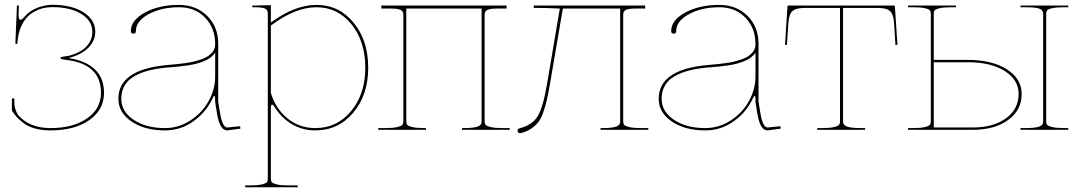

<svg xmlns="http://www.w3.org/2000/svg" viewBox="-20 -543 4513 803"><path d="M29.8 -82V-131.3H40V-108.9Q40 -99.6 44.9 -84.5Q49.8 -69.3 56.6 -61Q104 -7.3 190.9 -7.3Q286.1 -7.3 344.2 -47.9Q402.3 -88.4 402.3 -154.8Q402.3 -271 267.6 -291L241.7 -294.9Q232.9 -296.4 232.9 -299.3V-300.8Q232.9 -304.2 241.7 -305.7L267.6 -309.6Q317.9 -322.8 342 -349.1Q366.2 -375.5 366.2 -409.7Q366.2 -456.1 320.1 -484.6Q273.9 -513.2 198.7 -513.2Q180.7 -513.2 163.3 -509.5Q146 -505.9 127.2 -496.1Q108.4 -486.3 93.8 -471.4Q79.1 -456.5 68.4 -432.1Q57.6 -407.7 54.2 -377L52.7 -362.3Q52.7 -358.9 48.3 -358.9Q44.4 -358.9 44.4 -362.3L50.8 -520H59.1Q57.6 -487.3 57.6 -482.9Q57.6 -460 64.9 -460Q71.3 -460 84 -474.6Q103.5 -497.6 135.7 -510.3Q168 -522.9 198.7 -522.9Q279.8 -522.9 329.1 -491.7Q378.4 -460.4 378.4 -409.7Q378.4 -373 349.9 -343.8Q321.3 -314.5 268.6 -300.8V-299.8Q337.4 -289.6 376.2 -253.4Q415 -217.3 415 -154.8Q415 -84 353.5 -40.8Q292 2.4 190.9 2.4Q154.8 2.4 125.5 -5.9Q96.2 -14.2 77.4 -29.1Q58.6 -43.9 48.8 -54.9Q39.1 -65.9 30.3 -80.1Q29.8 -80.6 29.8 -82Z M475.1 -129.9Q475.1 -249.5 669.4 -270Q675.3 -270.5 694.8 -272.5Q714.4 -274.4 725.8 -275.4Q737.3 -276.4 757.3 -279.3Q777.3 -282.2 790.3 -285.4Q803.2 -288.6 819.6 -293.9Q835.9 -299.3 846.2 -305.7Q856.4 -312 865.2 -321.3Q874 -330.6 877.4 -341.3Q879.9 -350.1 879.9 -357.4V-360.4Q879.4 -426.3 837.4 -469.5Q795.4 -512.7 729.5 -512.7Q654.3 -512.7 601.3 -483.6Q548.3 -454.6 548.3 -413.1Q548.3 -402.3 538.1 -402.3Q527.3 -402.3 527.3 -413.1Q527.3 -458.5 586.2 -490.5Q645 -522.5 728 -522.5Q799.8 -522.5 846.2 -476.8Q892.6 -431.2 892.6 -360.4V-117.7L900.4 -69.8Q910.2 -10.3 930.7 -9.8L984.4 -15.1L985.4 -4.9L930.7 2.4H930.2Q898.9 2.4 887.7 -67.9Q886.7 -73.2 884.8 -85.9Q882.8 -98.6 881.3 -106.9Q879.9 -115.2 879.9 -117.2V-127.9Q879.9 -141.6 876.5 -141.6Q873 -141.6 868.7 -130.9Q841.3 -72.8 788.1 -35.2Q734.9 2.4 669.9 2.4Q585 2.4 530 -34.9Q475.1 -72.3 475.1 -129.9ZM487.3 -129.9Q487.3 -76.7 538.8 -42Q590.3 -7.3 669.9 -7.3Q727.1 -7.3 776.1 -39.1Q825.2 -70.8 852.5 -120.4Q879.9 -169.9 879.9 -222.7V-323.2Q873 -312 861.1 -302.7Q849.1 -293.5 832.8 -287.1Q816.4 -280.8 801.3 -276.6Q786.1 -272.5 764.9 -269.5Q743.7 -266.6 730.7 -265.1Q717.8 -263.7 697 -262Q676.3 -260.3 670.4 -259.8Q629.9 -255.4 598.6 -247.1Q567.4 -238.8 541.3 -223.9Q515.1 -209 501.2 -185.3Q487.3 -161.6 487.3 -129.9Z M1005.4 232.4H1025.4Q1057.6 232.4 1075 228.3Q1092.3 224.1 1096.2 219Q1100.1 213.9 1100.1 205.1V-487.3Q1100.1 -501.5 1088.4 -507.1Q1076.7 -512.7 1047.9 -512.7H1035.2V-520H1047.9L1112.8 -521.5V-448.7Q1212.9 -522.5 1303.7 -522.5Q1397.9 -522.5 1459 -448Q1520 -373.5 1520 -259.8Q1520 -146 1457.5 -71.8Q1395 2.4 1298.8 2.4Q1246.1 2.4 1202.9 -22.5Q1159.7 -47.4 1131.3 -91.3Q1122.6 -105.5 1117.7 -105.5Q1112.8 -105.5 1112.8 -86.9V205.1Q1112.8 213.9 1116.7 219Q1120.6 224.1 1137.9 228.3Q1155.3 232.4 1187.5 232.4H1225.1V240.2H1005.4ZM1112.8 -154.3Q1133.3 -87.4 1182.9 -47.4Q1232.4 -7.3 1298.8 -7.3Q1389.6 -7.3 1448.7 -78.6Q1507.8 -149.9 1507.8 -259.8Q1507.8 -369.6 1450.2 -441.2Q1392.6 -512.7 1303.7 -512.7Q1214.4 -512.7 1112.8 -436Z M1562 0V-7.3H1591.8Q1624 -7.3 1641.4 -11.5Q1658.7 -15.6 1662.8 -21Q1667 -26.4 1667 -35.2V-482.4Q1667 -496.1 1655.3 -501.7Q1643.6 -507.3 1614.3 -507.3H1574.7V-520H2098.6V-507.3H2059.6Q2030.3 -507.3 2018.6 -501.7Q2006.8 -496.1 2006.8 -482.4V-35.2Q2006.8 -26.4 2011 -21Q2015.1 -15.6 2032.5 -11.5Q2049.8 -7.3 2082 -7.3H2111.8V0H1912.1V-7.3H1919.4Q1943.8 -7.3 1959.7 -9.5Q1975.6 -11.7 1982.7 -15.9Q1989.7 -20 1991.9 -24.4Q1994.1 -28.8 1994.1 -35.2V-507.3H1679.2V-35.2Q1679.2 -26.4 1683.3 -21Q1687.5 -15.6 1704.8 -11.5Q1722.2 -7.3 1754.4 -7.3H1761.7V0Z M2146.5 -2.4Q2148.4 -5.4 2152.8 -6.3Q2206.5 -20 2228.8 -57.1Q2251 -94.2 2267.6 -189.9L2321.3 -507.3H2318.8Q2316.9 -507.3 2291 -508.5Q2265.1 -509.8 2231.4 -509.8H2212.4V-520H2678.2V-507.3H2639.2Q2609.9 -507.3 2598.1 -501.7Q2586.4 -496.1 2586.4 -482.4V-35.2Q2586.4 -26.4 2590.6 -21Q2594.7 -15.6 2612.1 -11.5Q2629.4 -7.3 2661.6 -7.3H2691.4V0H2491.7V-7.3H2499Q2523.4 -7.3 2539.3 -9.5Q2555.2 -11.7 2562.3 -15.9Q2569.3 -20 2571.5 -24.4Q2573.7 -28.8 2573.7 -35.2V-507.3H2334L2279.8 -189.9Q2272.5 -148.4 2266.6 -123Q2260.7 -97.7 2251.7 -72Q2242.7 -46.4 2230.7 -31.5Q2218.8 -16.6 2200.9 -4.6Q2183.1 7.3 2158.2 13.7Q2152.8 15.1 2148.9 12.2Q2145.5 9.8 2144.8 5.1Q2144 0.5 2146.5 -2.4Z M2734.9 -129.9Q2734.9 -249.5 2929.2 -270Q2935.1 -270.5 2954.6 -272.5Q2974.1 -274.4 2985.6 -275.4Q2997.1 -276.4 3017.1 -279.3Q3037.1 -282.2 3050 -285.4Q3063 -288.6 3079.3 -293.9Q3095.7 -299.3 3106 -305.7Q3116.2 -312 3125 -321.3Q3133.8 -330.6 3137.2 -341.3Q3139.6 -350.1 3139.6 -357.4V-360.4Q3139.2 -426.3 3097.2 -469.5Q3055.2 -512.7 2989.3 -512.7Q2914.1 -512.7 2861.1 -483.6Q2808.1 -454.6 2808.1 -413.1Q2808.1 -402.3 2797.9 -402.3Q2787.1 -402.3 2787.1 -413.1Q2787.1 -458.5 2845.9 -490.5Q2904.8 -522.5 2987.8 -522.5Q3059.6 -522.5 3106 -476.8Q3152.3 -431.2 3152.3 -360.4V-117.7L3160.2 -69.8Q3169.9 -10.3 3190.4 -9.8L3244.1 -15.1L3245.1 -4.9L3190.4 2.4H3189.9Q3158.7 2.4 3147.5 -67.9Q3146.5 -73.2 3144.5 -85.9Q3142.6 -98.6 3141.1 -106.9Q3139.6 -115.2 3139.6 -117.2V-127.9Q3139.6 -141.6 3136.2 -141.6Q3132.8 -141.6 3128.4 -130.9Q3101.1 -72.8 3047.9 -35.2Q2994.6 2.4 2929.7 2.4Q2844.7 2.4 2789.8 -34.9Q2734.9 -72.3 2734.9 -129.9ZM2747.1 -129.9Q2747.1 -76.7 2798.6 -42Q2850.1 -7.3 2929.7 -7.3Q2986.8 -7.3 3035.9 -39.1Q3085 -70.8 3112.3 -120.4Q3139.6 -169.9 3139.6 -222.7V-323.2Q3132.8 -312 3120.8 -302.7Q3108.9 -293.5 3092.5 -287.1Q3076.2 -280.8 3061 -276.6Q3045.9 -272.5 3024.7 -269.5Q3003.4 -266.6 2990.5 -265.1Q2977.5 -263.7 2956.8 -262Q2936 -260.3 2930.2 -259.8Q2889.6 -255.4 2858.4 -247.1Q2827.1 -238.8 2801 -223.9Q2774.9 -209 2761 -185.3Q2747.1 -161.6 2747.1 -129.9Z M3263.2 -355.5 3273.4 -515.6Q3273.4 -520 3278.8 -520H3717.8Q3722.7 -520 3722.7 -515.6L3733.4 -355.5L3725.1 -354.5L3719.2 -447.3Q3716.8 -483.4 3702.4 -496.6Q3688 -509.8 3650.9 -509.8H3505.9V-35.2Q3505.9 -28.8 3508.1 -24.4Q3510.3 -20 3517.3 -15.9Q3524.4 -11.7 3540.3 -9.5Q3556.2 -7.3 3580.6 -7.3H3598.1V0H3397.9V-7.3H3418Q3450.2 -7.3 3467.5 -11.5Q3484.9 -15.6 3489 -21Q3493.2 -26.4 3493.2 -35.2V-509.8H3345.7Q3308.6 -509.8 3294.2 -496.6Q3279.8 -483.4 3277.3 -447.3L3271 -354.5Z M3777.8 0V-7.3H3797.9Q3830.1 -7.3 3847.4 -11.5Q3864.7 -15.6 3868.9 -21Q3873 -26.4 3873 -35.2V-486.3Q3873 -495.1 3868.4 -500.2Q3863.8 -505.4 3846.7 -509Q3829.6 -512.7 3797.9 -512.7H3777.8V-520H3978V-512.7H3960.4Q3928.7 -512.7 3911.6 -509Q3894.5 -505.4 3889.9 -500.2Q3885.3 -495.1 3885.3 -486.3V-292.5H4027.8Q4128.9 -292.5 4190.9 -253.2Q4252.9 -213.9 4252.9 -149.9Q4252.9 -82.5 4196.5 -41.3Q4140.1 0 4047.9 0ZM3885.3 -9.8H4047.9Q4134.8 -9.8 4187.5 -48.3Q4240.2 -86.9 4240.2 -149.9Q4240.2 -209.5 4181.9 -246.1Q4123.5 -282.7 4027.8 -282.7H3885.3ZM4248 0V-7.3H4268.1Q4292.5 -7.3 4308.3 -9.5Q4324.2 -11.7 4331.3 -15.9Q4338.4 -20 4340.6 -24.4Q4342.8 -28.8 4342.8 -35.2V-486.3Q4342.8 -500 4328.1 -506.3Q4313.5 -512.7 4268.1 -512.7H4248V-520H4447.8V-512.7H4430.7Q4398.9 -512.7 4381.8 -509Q4364.7 -505.4 4360.1 -500.2Q4355.5 -495.1 4355.5 -486.3V-35.2Q4355.5 -26.4 4359.6 -21Q4363.8 -15.6 4381.1 -11.5Q4398.4 -7.3 4430.7 -7.3H4447.8V0Z"/></svg>

Font: Znikomit
Style: Regular
Weight: 100
Designer: gluk
Foundry: gluk
Version: Version 0.53